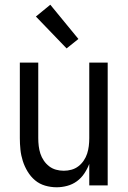

<svg xmlns="http://www.w3.org/2000/svg" viewBox="-20 -785 540 813"><path d="M220 8Q195 8 171 1Q147 -6 128.5 -21.5Q110 -37 97 -58.5Q84 -80 76.5 -103.5Q69 -127 66.5 -151.5Q64 -176 64 -200V-520H142V-200Q142 -183 144 -166.5Q146 -150 151 -134.5Q156 -119 165.5 -105Q175 -91 188 -81Q201 -71 217 -66.5Q233 -62 250 -62Q267 -62 283 -66.5Q299 -71 312 -81Q325 -91 334.5 -105Q344 -119 349 -134.5Q354 -150 356 -166.5Q358 -183 358 -200V-520H436V0H358V-91Q350 -70 337 -50.5Q324 -31 305.5 -17.5Q287 -4 264.5 2Q242 8 220 8ZM262 -580 132 -715 193 -765 312 -620Z"/></svg>

Font: Iosevka MaddieWtf
Style: Regular
Weight: 400
Monospace: yes
Designer: Belleve Invis
Foundry: Belleve Invis
Version: Version 31.3.0; ttfautohint (v1.8.3)